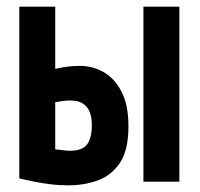

<svg xmlns="http://www.w3.org/2000/svg" viewBox="-20 -546 600 577"><path d="M185 11Q158 11 133.5 8Q109 5 86 0.5Q63 -4 38 -10V-526H146V-339Q168 -344 185 -346Q202 -348 220 -348Q258 -348 291 -329.5Q324 -311 345 -271Q366 -231 366 -166Q366 -94 340 -56Q314 -18 273 -3.5Q232 11 185 11ZM190 -93Q228 -93 242 -112.5Q256 -132 256 -170Q256 -193 249.5 -209.5Q243 -226 229 -235Q215 -244 190 -244Q179 -244 168.5 -242.5Q158 -241 146 -239V-97Q160 -96 169.5 -94.5Q179 -93 190 -93ZM411 0V-526H519V0Z"/></svg>

Font: Ubuntu Sans Mono
Style: Bold
Weight: 700
Monospace: yes
Designer: Dalton Maag Ltd
Foundry: Dalton Maag Ltd
Version: Version 1.006